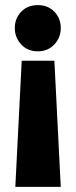

<svg xmlns="http://www.w3.org/2000/svg" viewBox="-20 -552 296 752"><path d="M128 -532Q168 -532 193 -506Q218 -480 218 -442Q218 -405 193 -378Q168 -351 128 -351Q88 -351 63 -378Q38 -405 38 -442Q38 -480 63 -506Q88 -532 128 -532ZM218 180H40L65 -314H193Z"/></svg>

Font: Phudu Light
Style: Bold
Weight: 700
Version: Version 1.005;gftools[0.9.23]